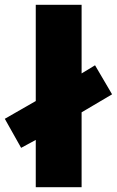

<svg xmlns="http://www.w3.org/2000/svg" viewBox="-35 -780 487 800"><path d="M114 0V-197L53 -164L-15 -285L114 -359V-760H305V-474L361 -508L432 -387L305 -312V0Z"/></svg>

Font: Noto Kufi Arabic Black
Style: Regular
Weight: 900
Designer: Monotype Design Team, David Williams, Khaled Hosny
Foundry: Google LLC
Version: Version 2.109; ttfautohint (v1.8.4.7-5d5b)